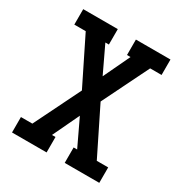

<svg xmlns="http://www.w3.org/2000/svg" viewBox="-171 -863 942 991"><g transform="rotate(30 300.0 -367.5)"><path d="M40 0V-92H108L244 -368L108 -643H40V-735H246V-643H225L300 -485L375 -643H354V-735H560V-643H492L356 -367L492 -92H560V0H354V-92H375L300 -250L225 -92H246V0Z"/></g></svg>

Font: Iosevka Slab Semibold Extended
Style: Regular
Weight: 600
Width: 7
Monospace: yes
Designer: Belleve Invis
Foundry: Belleve Invis
Version: Version 11.1.0; ttfautohint (v1.8.3)